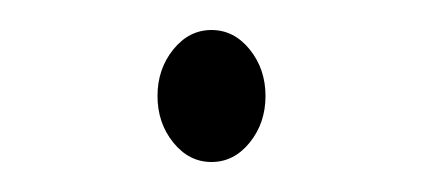

<svg xmlns="http://www.w3.org/2000/svg" viewBox="-20 -396 290 128"><path d="M121 -288Q106 -288 95.5 -301Q85 -314 85 -332Q85 -350 95.5 -363Q106 -376 121 -376Q136 -376 146.5 -363Q157 -350 157 -332Q157 -314 146.5 -301Q136 -288 121 -288Z"/></svg>

Font: Inconsolata UltraCondensed
Style: Regular
Weight: 400
Width: 1
Monospace: yes
Designer: Raph Levien, Cyreal, Brenton Simpson
Foundry: Raph Levien, Cyreal, Google
Version: Version 3.000; ttfautohint (v1.8.2.53-6de2)